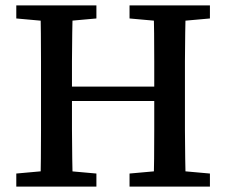

<svg xmlns="http://www.w3.org/2000/svg" viewBox="-20 -687 832 707"><path d="M40 0V-48L173 -60H201L335 -48V0ZM129 0Q130 -51 130.5 -102Q131 -153 131 -205.5Q131 -258 131 -310V-357Q131 -409 131 -460.5Q131 -512 130.5 -564Q130 -616 129 -667H248Q247 -617 246 -565Q245 -513 245 -461Q245 -409 245 -356V-325Q245 -266 245 -211.5Q245 -157 246 -104.5Q247 -52 248 0ZM189 -315V-368H603V-315ZM457 0V-48L591 -60H619L753 -48V0ZM545 0Q547 -51 547.5 -103Q548 -155 548 -210.5Q548 -266 548 -325V-356Q548 -408 548 -460Q548 -512 547.5 -564Q547 -616 545 -667H664Q663 -617 662 -565Q661 -513 661 -461.5Q661 -410 661 -357V-310Q661 -259 661 -207Q661 -155 662 -103.5Q663 -52 664 0ZM40 -619V-667H335V-619L201 -607H173ZM457 -619V-667H753V-619L619 -607H591Z"/></svg>

Font: Source Serif 4 18pt Medium
Style: Regular
Weight: 500
Designer: Frank Grießhammer
Foundry: Adobe Systems Incorporated
Version: Version 4.004;hotconv 1.0.116;makeotfexe 2.5.65601